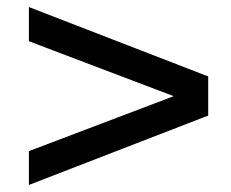

<svg xmlns="http://www.w3.org/2000/svg" viewBox="-20 -527 655 545"><path d="M62 -2V-98L473 -254L62 -410V-507L571 -310V-199Z"/></svg>

Font: Chivo Medium
Style: Regular
Weight: 500
Designer: Hector Gatti
Foundry: Omnibus-Type
Version: Version 2.002